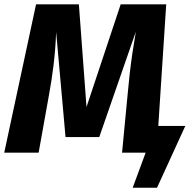

<svg xmlns="http://www.w3.org/2000/svg" viewBox="-26 -714 903 898"><path d="M538.4 -693.6H751.4L706.2 0H544.9L570.8 -271.1Q575.1 -319.2 580.5 -367.5Q586 -415.7 593.2 -465.1Q600.5 -514.5 609.3 -565.6L438.2 -72.8H280.5L236.6 -564Q234.9 -521 231.8 -482.6Q228.7 -444.2 224.3 -408.2Q219.9 -372.1 214.5 -337Q209.1 -301.9 202.4 -265.9L154.7 0H-6.2L142.6 -693.6H342.9L378.6 -213.4ZM624.3 -125.1H840.8L708.4 164H594.6L655.2 0H608.1Z"/></svg>

Font: Fira Sans Variable
Style: Italic
Weight: 397
Italic angle: -8°
Designer: Carrois Corporate & Edenspiekermann AG
Foundry: Carrois Corporate GbR & Edenspiekermann AG
Version: Version 4.202